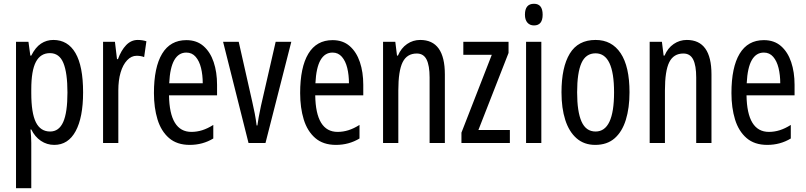

<svg xmlns="http://www.w3.org/2000/svg" viewBox="-20 -759 4277 1019"><path d="M263 -547Q340 -547 380.5 -477.5Q421 -408 421 -269Q421 -136 381.5 -63Q342 10 268 10Q229 10 197 -11.5Q165 -33 146 -72H142Q144 -51 145 -33Q146 -15 146 0V240H65V-537H131L141 -464H146Q168 -508 197.5 -527.5Q227 -547 263 -547ZM245 -477Q195 -477 170.5 -430.5Q146 -384 146 -285V-265Q146 -159 170.5 -110Q195 -61 246 -61Q293 -61 315.5 -111.5Q338 -162 338 -268Q338 -372 316.5 -424.5Q295 -477 245 -477Z M711 -547Q735 -547 757 -540L745 -456Q728 -463 705 -463Q677 -463 654.5 -439Q632 -415 620 -374Q608 -333 608 -280V0H527V-537H590L601 -445H606Q623 -492 649.5 -519.5Q676 -547 711 -547Z M969 -546Q1024 -546 1060 -514.5Q1096 -483 1114 -429.5Q1132 -376 1132 -309V-253H877Q880 -59 996 -59Q1025 -59 1053.5 -68Q1082 -77 1112 -96V-24Q1056 10 987 10Q919 10 877 -26.5Q835 -63 816 -125Q797 -187 797 -265Q797 -402 840.5 -474Q884 -546 969 -546ZM969 -480Q928 -480 905 -440Q882 -400 878 -317H1056Q1056 -361 1047 -398Q1038 -435 1018.5 -457.5Q999 -480 969 -480Z M1299 0 1164 -537H1247L1319 -218Q1326 -188 1332 -157Q1338 -126 1342 -93H1346Q1348 -110 1353 -137Q1358 -164 1365 -197L1443 -537H1526L1389 0Z M1745 -546Q1800 -546 1836 -514.5Q1872 -483 1890 -429.5Q1908 -376 1908 -309V-253H1653Q1656 -59 1772 -59Q1801 -59 1829.5 -68Q1858 -77 1888 -96V-24Q1832 10 1763 10Q1695 10 1653 -26.5Q1611 -63 1592 -125Q1573 -187 1573 -265Q1573 -402 1616.5 -474Q1660 -546 1745 -546ZM1745 -480Q1704 -480 1681 -440Q1658 -400 1654 -317H1832Q1832 -361 1823 -398Q1814 -435 1794.5 -457.5Q1775 -480 1745 -480Z M2210 -547Q2341 -547 2341 -364V0H2260V-348Q2260 -411 2244 -443Q2228 -475 2192 -475Q2140 -475 2117 -429Q2094 -383 2094 -279V0H2013V-537H2078L2087 -464H2092Q2109 -504 2140.5 -525.5Q2172 -547 2210 -547Z M2686 0H2429V-55L2590 -468H2439V-537H2679V-478L2519 -69H2686Z M2814 -739Q2860 -739 2860 -681Q2860 -624 2814 -624Q2792 -624 2779 -639Q2766 -654 2766 -681Q2766 -739 2814 -739ZM2853 -537V0H2772V-537Z M3321 -269Q3321 -186 3301.5 -123Q3282 -60 3242 -25Q3202 10 3139 10Q3080 10 3040 -25Q3000 -60 2980 -122.5Q2960 -185 2960 -269Q2960 -402 3004 -474.5Q3048 -547 3141 -547Q3227 -547 3274 -476.5Q3321 -406 3321 -269ZM3043 -269Q3043 -166 3066.5 -113.5Q3090 -61 3141 -61Q3239 -61 3239 -269Q3239 -476 3141 -476Q3089 -476 3066 -424.5Q3043 -373 3043 -269Z M3625 -547Q3756 -547 3756 -364V0H3675V-348Q3675 -411 3659 -443Q3643 -475 3607 -475Q3555 -475 3532 -429Q3509 -383 3509 -279V0H3428V-537H3493L3502 -464H3507Q3524 -504 3555.5 -525.5Q3587 -547 3625 -547Z M4034 -546Q4089 -546 4125 -514.5Q4161 -483 4179 -429.5Q4197 -376 4197 -309V-253H3942Q3945 -59 4061 -59Q4090 -59 4118.5 -68Q4147 -77 4177 -96V-24Q4121 10 4052 10Q3984 10 3942 -26.5Q3900 -63 3881 -125Q3862 -187 3862 -265Q3862 -402 3905.5 -474Q3949 -546 4034 -546ZM4034 -480Q3993 -480 3970 -440Q3947 -400 3943 -317H4121Q4121 -361 4112 -398Q4103 -435 4083.5 -457.5Q4064 -480 4034 -480Z"/></svg>

Font: Noto Sans ExtraCondensed
Style: Regular
Weight: 400
Width: 2
Designer: Monotype Design Team
Foundry: Monotype Imaging Inc.
Version: Version 2.013; ttfautohint (v1.8.4.7-5d5b)